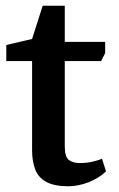

<svg xmlns="http://www.w3.org/2000/svg" viewBox="-20 -643 414 670"><path d="M218 7Q170 7 142 -8Q114 -23 103 -51.5Q92 -80 92 -119V-430H2V-486L92 -507L129 -623H206V-497H347V-458L333 -430H206V-133Q206 -96 220 -85Q234 -74 259 -74Q282 -74 303.5 -79Q325 -84 336 -89L350 -45Q325 -21 289 -7Q253 7 218 7Z"/></svg>

Font: Faustina SemiBold
Style: Regular
Weight: 600
Designer: Alfonso Garcia
Foundry: http://www.omnibus-type.com
Version: Version 1.200